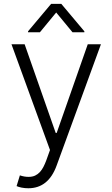

<svg xmlns="http://www.w3.org/2000/svg" viewBox="-20 -776 585 1000"><path d="M39.8 -545.5H108.3L270.2 -83.5H275.2L437.1 -545.5H505.7L274.9 86.3Q231.9 204.5 127.5 204.5Q109 204.5 92.5 201.2Q76 197.8 66.4 193.2L83.5 137.4Q106.9 145.2 128.6 145.2Q148.4 145.2 162.8 138.5Q177.2 131.7 187.9 120Q198.5 108.3 206.3 93Q214.1 77.8 220.5 60.7L240.4 5.3ZM246.1 -755.7H299.4L419.4 -612.9V-608H357.6L272.7 -710.9L187.9 -608H126.1V-612.9Z"/></svg>

Font: Inter P Light
Style: Regular
Weight: 300
Designer: Rasmus Andersson
Foundry: rsms
Version: Version 3.018;git-588b23468